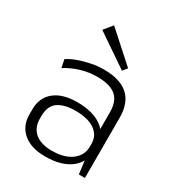

<svg xmlns="http://www.w3.org/2000/svg" viewBox="-185 -892 935 1015"><g transform="rotate(30 282.5 -384.5)"><path d="M424 -172V-367Q424 -434 387.5 -465Q351 -496 272 -496Q223 -496 174.5 -481.5Q126 -467 85 -441L75 -490Q101 -507 136 -519.5Q171 -532 209.5 -539.5Q248 -547 284 -547Q384 -547 433.5 -502Q483 -457 483 -367V0H446ZM243 7Q158 7 109.5 -33.5Q61 -74 61 -145V-175Q61 -247 110.5 -287Q160 -327 248 -327Q342 -327 397 -289Q452 -251 452 -180V-148Q452 -76 396 -34.5Q340 7 243 7ZM259 -37Q335 -37 379 -70Q423 -103 423 -157V-173Q423 -225 381 -254Q339 -283 264 -283Q195 -283 157.5 -256.5Q120 -230 120 -168V-154Q120 -97 156.5 -67Q193 -37 259 -37ZM391 -616 369 -589 171 -724 213 -776Z"/></g></svg>

Font: Pathway Extreme 28pt ExtraLight
Style: Regular
Weight: 250
Designer: Eduardo Rodriguez Tunni
Foundry: Eduardo Rodriguez Tunni
Version: Version 1.001;gftools[0.9.26]